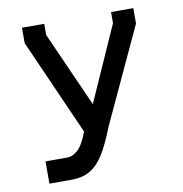

<svg xmlns="http://www.w3.org/2000/svg" viewBox="-79 -574 808 849"><g transform="rotate(-10 325.0 -150.0)"><path d="M175 200H75V100H175Q195 100 218 81Q242 62 266 0L75 -431V-500H175V-450L325 -113L475 -450V-500H575V-431L375 0Q346 75 318.5 118Q291 161 257 180.5Q223 200 175 200Z"/></g></svg>

Font: Monoikos Medium
Style: Regular
Weight: 500
Designer: Brian Krent
Version: Version 0.088